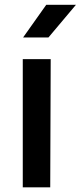

<svg xmlns="http://www.w3.org/2000/svg" viewBox="-20 -798 344 818"><path d="M77 0V-546H196L194 0ZM78.5 -638.5 177 -777.5H303.5L186.5 -638.5Z"/></svg>

Font: Spline Sans Medium
Style: Regular
Weight: 500
Designer: Eben Sorkin, Mirko Velimirovic
Foundry: Sorkin Type
Version: Version 1.000; ttfautohint (v1.8.3)